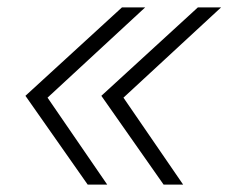

<svg xmlns="http://www.w3.org/2000/svg" viewBox="-20 -501 625 521"><path d="M218 0 49 -241 311 -481H374L109 -236L271 0ZM424 0 255 -241 517 -481H580L315 -236L477 0Z"/></svg>

Font: Red Hat Text
Style: Italic
Weight: 300
Italic angle: -12°
Designer: Pentagram, MCKL
Foundry: Pentagram, MCKL
Version: Version 1.023